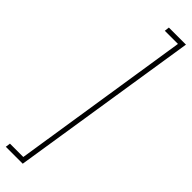

<svg xmlns="http://www.w3.org/2000/svg" viewBox="-393 -793 928 928"><g transform="rotate(45 70.5 -329.5)"><path d="M83.5 -787.6 86.4 -812.5H203.1L52.2 152.3H-63.5L-60.1 127.4H31.2L173.3 -787.6Z"/></g></svg>

Font: Roboto Condensed Thin
Style: Italic
Weight: 250
Italic angle: -12°
Designer: Christian Robertson
Foundry: Google
Version: Version 3.008; 2023